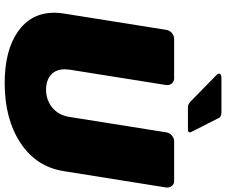

<svg xmlns="http://www.w3.org/2000/svg" viewBox="-92 -848 957 812"><g transform="rotate(90 386.0 -441.5)"><path d="M528.3 -758.3H432.5Q421.7 -758.3 410 -768.3L294.2 -881.7Q290.8 -886.7 290.8 -889.2V-890.8Q292.5 -900 309.2 -900H455Q474.2 -900 479.2 -887.5L536.7 -774.2Q539.2 -770 539.2 -767.5V-765.8Q538.3 -758.3 528.3 -758.3ZM33.3 -193.3Q33.3 -214.2 36.7 -233.3L105.8 -666.7Q107.5 -680 118.8 -690Q130 -700 144.2 -700H310.8Q323.3 -700 331.2 -691.7Q339.2 -683.3 339.2 -671.7V-666.7L274.2 -258.3Q272.5 -243.3 272.5 -237.5Q272.5 -200 295.8 -179.2Q319.2 -158.3 358.3 -158.3Q402.5 -158.3 434.6 -184.6Q466.7 -210.8 474.2 -258.3L539.2 -666.7Q540.8 -680 552.1 -690Q563.3 -700 577.5 -700H744.2Q756.7 -700 764.6 -691.7Q772.5 -683.3 772.5 -671.7V-666.7L703.3 -233.3Q685 -116.7 583.8 -50Q482.5 16.7 330.8 16.7Q193.3 16.7 113.3 -39.2Q33.3 -95 33.3 -193.3Z"/></g></svg>

Font: BoonTook Mon
Style: Italic
Weight: 400
Italic angle: -9°
Designer: Sungsit Sawaiwan
Foundry: FontUni
Version: Version 3.0